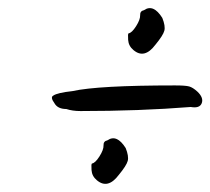

<svg xmlns="http://www.w3.org/2000/svg" viewBox="-20 -451 517 472"><path d="M334 -426Q357 -442 379 -407Q387 -387 384 -375.5Q381 -364 362 -341Q335 -305 308 -328Q296 -338 295 -353Q294 -368 296 -369Q304 -370 314.5 -386.5Q325 -403 324.5 -413.5Q324 -424 334 -426ZM244 -106Q267 -122 289 -87Q297 -67 294 -55.5Q291 -44 272 -21Q245 15 218 -8Q206 -18 205 -33Q204 -48 206 -49Q214 -50 224.5 -66.5Q235 -83 234.5 -93.5Q234 -104 244 -106ZM410 -241Q436 -241 445 -238.5Q454 -236 465 -226Q481 -211 476 -197.5Q471 -184 449 -188Q323 -178 178 -178Q158 -178 143 -183Q122 -183 114 -197Q103 -212 111 -216Q121 -223 158 -227Q221 -241 410 -241Z"/></svg>

Font: Caveat
Style: Regular
Weight: 400
Designer: Pablo Impallari
Foundry: Creative Lab NY
Version: Version 1.096; ttfautohint (v1.3)